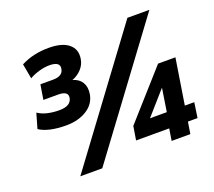

<svg xmlns="http://www.w3.org/2000/svg" viewBox="-122 -878 1169 1051"><g transform="rotate(-20 462.5 -352.5)"><path d="M44 0ZM44 -277ZM201 -277Q97 -277 44 -312L69 -399Q92 -383 124 -375.5Q156 -368 193 -368Q260 -368 268 -413Q271 -433 257 -442Q243 -451 217 -451H129L143 -537H217Q274 -537 280 -578Q287 -618 224 -618Q194 -618 161 -608Q128 -598 107 -585L91 -672Q162 -709 253 -709Q331 -709 369 -677.5Q407 -646 398 -592Q393 -560 370.5 -535.5Q348 -511 316 -499Q352 -489 368.5 -462Q385 -435 379 -395Q370 -339 320 -308Q270 -277 201 -277ZM304 11H176L715 -716H843ZM712 0 723 -69H530L543 -149L787 -423H888L846 -157H901L888 -69H832L821 0ZM741 -157 762 -292 643 -157Z"/></g></svg>

Font: Winston
Style: Bold Italic
Weight: 700
Italic angle: -9°
Designer: Original fonts by Vernon Adams / Changes by Cristiano Sobral
Foundry: Original fonts by Vernon Adams / Changes by Cristiano Sobral
Version: Version 2.503;July 17, 2020;FontCreator 13.0.0.2655 64-bit